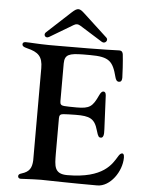

<svg xmlns="http://www.w3.org/2000/svg" viewBox="-61 -982 778 1035"><g transform="rotate(5 327.5 -465.0)"><path d="M551.8 -585.6C555 -573.9 560 -562.9 572.1 -562.9C585.9 -562.9 588.4 -573.5 588.8 -586.3C589.1 -598.4 584.5 -677.6 580.3 -711.6C578.8 -723 573.9 -731.5 559.3 -731.5C531.6 -731.5 505.7 -727.3 232.6 -727.3H179.3C116.5 -728 79.2 -731.9 52.9 -731.9C41.9 -731.9 36.9 -726.6 36.9 -719.1C36.9 -710.6 42.6 -704.9 63.2 -699.9C125.4 -685 149.1 -662.3 149.1 -599.4V-99.4C146.7 -60.7 136 -38 92.7 -24.9C81 -21.3 75.6 -17.4 75.6 -8.9C75.6 -1.8 80.3 4.3 90.2 4.3C103.3 4.3 143.8 0.7 200.6 0C258.2 0.7 352.3 3.9 504.6 3.9C574.6 3.9 634.9 -82.4 634.9 -157.7C634.9 -176.5 628.6 -179.7 624.3 -179.7C615.1 -179.7 609 -171.9 601.6 -159.4C577.1 -120 535.2 -37.3 338.8 -37.3C266.3 -37.3 268.1 -82.4 267.4 -146V-339.1C267.4 -355.5 273.1 -361.5 289.4 -362.9C305.4 -364 326.7 -364.7 355.1 -365.1C432.5 -365.8 459.2 -354 476.9 -290.8C486.5 -257.1 491.1 -254.3 501.4 -254.3C510.7 -254.3 516.7 -263.5 517 -279.8C517.8 -299.4 513.1 -357.2 508.2 -482.6C507.5 -498.2 501.4 -503.2 494 -503.2C486.9 -503.2 480.1 -497.5 472.3 -480.5C443.5 -418 427.6 -405.2 357.2 -405.2C324.6 -405.2 304 -405.9 289.4 -407C273.1 -408.4 267.4 -414.8 267.4 -431.1V-636C268.1 -684.3 292.6 -691.8 367.5 -692.8H405.5C509.2 -692.8 529.8 -670.5 551.8 -585.6ZM157 -794C142.8 -780.9 157 -759.2 176.5 -771L302.2 -845.9C316.1 -854.4 326 -854 339.8 -845.5L461.6 -769.5C480.1 -757.8 498.2 -781.2 484.4 -794L355.1 -913.4C327.4 -939.3 317.1 -941.8 286.2 -913.4Z"/></g></svg>

Font: Margiela Serif Medium
Style: Regular
Weight: 500
Designer: Andreas Faust, Stefan Endress
Version: Version 1.002;FEAKit 1.0